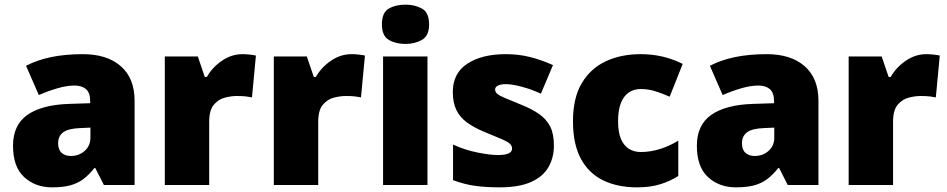

<svg xmlns="http://www.w3.org/2000/svg" viewBox="-20 -796 4074 826"><path d="M204 10Q132 10 84 -34Q36 -78 36 -169Q36 -258 97.5 -301.5Q159 -345 276 -349L368 -352V-360Q368 -397 350 -412.5Q332 -428 301 -428Q268 -428 228 -416.5Q188 -405 147 -387L92 -513Q140 -538 200.5 -550.5Q261 -563 336 -563Q441 -563 500 -511Q559 -459 559 -363V0H427L390 -73H386Q363 -44 338.5 -25.5Q314 -7 282 1.5Q250 10 204 10ZM285 -125Q320 -125 344.5 -147Q369 -169 369 -204V-247L325 -245Q273 -243 251.5 -226.5Q230 -210 230 -180Q230 -152 245 -138.5Q260 -125 285 -125Z M689 0V-553H831L861 -465H870Q893 -506 934.5 -534.5Q976 -563 1023 -563Q1039 -563 1056 -561Q1073 -559 1081 -557L1064 -377Q1054 -379 1039.5 -381Q1025 -383 999 -383Q975 -383 947.5 -376Q920 -369 900 -345.5Q880 -322 880 -272V0Z M1158 0V-553H1300L1330 -465H1339Q1362 -506 1403.5 -534.5Q1445 -563 1492 -563Q1508 -563 1525 -561Q1542 -559 1550 -557L1533 -377Q1523 -379 1508.5 -381Q1494 -383 1468 -383Q1444 -383 1416.5 -376Q1389 -369 1369 -345.5Q1349 -322 1349 -272V0Z M1628 0V-553H1819V0ZM1724 -607Q1682 -607 1652.5 -624.5Q1623 -642 1623 -691Q1623 -742 1652.5 -759Q1682 -776 1724 -776Q1765 -776 1795.5 -759Q1826 -742 1826 -691Q1826 -642 1795.5 -624.5Q1765 -607 1724 -607Z M2129 10Q2070 10 2023.5 3.5Q1977 -3 1929 -21V-174Q1982 -150 2036 -139.5Q2090 -129 2121 -129Q2153 -129 2168 -136Q2183 -143 2183 -157Q2183 -169 2173 -178Q2163 -187 2137.5 -198Q2112 -209 2065 -228Q2019 -247 1988.5 -269.5Q1958 -292 1943 -323.5Q1928 -355 1928 -400Q1928 -481 1990.5 -522Q2053 -563 2156 -563Q2211 -563 2259 -551Q2307 -539 2359 -516L2307 -393Q2266 -412 2224 -423Q2182 -434 2157 -434Q2135 -434 2122.5 -428Q2110 -422 2110 -411Q2110 -401 2118.5 -393Q2127 -385 2151 -375Q2175 -365 2221 -346Q2269 -327 2300.5 -304.5Q2332 -282 2347.5 -250.5Q2363 -219 2363 -170Q2363 -118 2339.5 -77Q2316 -36 2264.5 -13Q2213 10 2129 10Z M2721 10Q2637 10 2575 -20Q2513 -50 2479 -113Q2445 -176 2445 -274Q2445 -375 2483 -438.5Q2521 -502 2586.5 -532.5Q2652 -563 2736 -563Q2787 -563 2832.5 -552Q2878 -541 2917 -521L2861 -380Q2827 -395 2797.5 -404Q2768 -413 2736 -413Q2707 -413 2685 -398Q2663 -383 2651 -352.5Q2639 -322 2639 -275Q2639 -227 2651.5 -198Q2664 -169 2686 -155.5Q2708 -142 2737 -142Q2778 -142 2819.5 -155Q2861 -168 2898 -191V-39Q2864 -17 2821 -3.5Q2778 10 2721 10Z M3146 10Q3074 10 3026 -34Q2978 -78 2978 -169Q2978 -258 3039.5 -301.5Q3101 -345 3218 -349L3310 -352V-360Q3310 -397 3292 -412.5Q3274 -428 3243 -428Q3210 -428 3170 -416.5Q3130 -405 3089 -387L3034 -513Q3082 -538 3142.5 -550.5Q3203 -563 3278 -563Q3383 -563 3442 -511Q3501 -459 3501 -363V0H3369L3332 -73H3328Q3305 -44 3280.5 -25.5Q3256 -7 3224 1.5Q3192 10 3146 10ZM3227 -125Q3262 -125 3286.5 -147Q3311 -169 3311 -204V-247L3267 -245Q3215 -243 3193.5 -226.5Q3172 -210 3172 -180Q3172 -152 3187 -138.5Q3202 -125 3227 -125Z M3631 0V-553H3773L3803 -465H3812Q3835 -506 3876.5 -534.5Q3918 -563 3965 -563Q3981 -563 3998 -561Q4015 -559 4023 -557L4006 -377Q3996 -379 3981.5 -381Q3967 -383 3941 -383Q3917 -383 3889.5 -376Q3862 -369 3842 -345.5Q3822 -322 3822 -272V0Z"/></svg>

Font: Noto Sans Symbols Black
Style: Regular
Weight: 900
Version: Version 2.002